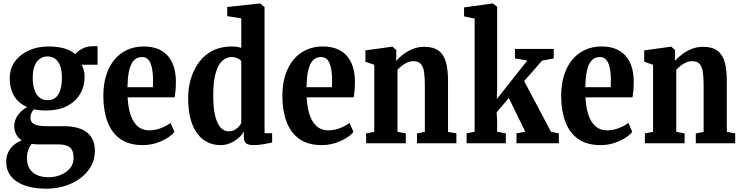

<svg xmlns="http://www.w3.org/2000/svg" viewBox="-20 -840 4345 1126"><path d="M253.5 266.5Q198 266.5 154 256Q110 245.5 79.2 225.2Q48.5 205 32.5 175.8Q16.5 146.5 16.5 108.5Q16.5 77 28.8 52Q41 27 61.8 9.8Q82.5 -7.5 108 -16.5Q86 -30.5 74.8 -52.2Q63.5 -74 63.5 -102Q63.5 -124 73.5 -145Q83.5 -166 100.8 -183.5Q118 -201 139.5 -212Q87.5 -234.5 62.2 -278Q37 -321.5 37 -379Q37 -438.5 68.5 -480.8Q100 -523 151.8 -545.2Q203.5 -567.5 263 -567.5Q317.5 -567.5 356.8 -556.2Q396 -545 421 -522.5Q432 -537 459.8 -553Q487.5 -569 523.5 -569H552V-460.5H459Q464 -451.5 467.8 -440.2Q471.5 -429 473.8 -417Q476 -405 476 -391.5Q476 -331.5 448.2 -286.5Q420.5 -241.5 370.2 -216.8Q320 -192 250.5 -192Q231 -192 213.2 -193.8Q195.5 -195.5 179.5 -199Q169.5 -188.5 164 -176.5Q158.5 -164.5 158.5 -149.5Q158.5 -123 180.8 -111.5Q203 -100 258 -100H354Q414.5 -100 455.2 -83.5Q496 -67 516.2 -35Q536.5 -3 536.5 44.5Q536.5 96 512.8 137Q489 178 448.5 207.2Q408 236.5 357.5 251.5Q307 266.5 253.5 266.5ZM267.5 199.5Q300 199.5 333.2 186.8Q366.5 174 389 148.8Q411.5 123.5 411.5 86.5Q411.5 59 403.2 41.5Q395 24 375.2 15.5Q355.5 7 320.5 7H209.5Q197.5 7 186 6Q174.5 5 165 3.5Q154 18 146 39Q138 60 138 88Q138 122 152.2 147Q166.5 172 195.2 185.8Q224 199.5 267.5 199.5ZM260 -252.5Q301.5 -252.5 322.2 -286.8Q343 -321 343 -381.5Q343 -425.5 332.8 -453.5Q322.5 -481.5 303.5 -495.2Q284.5 -509 258.5 -509Q233.5 -509 213.8 -495.2Q194 -481.5 183 -454Q172 -426.5 172 -385Q172 -344.5 181.5 -314.8Q191 -285 210.8 -268.8Q230.5 -252.5 260 -252.5Z M817 11Q735.5 11 684.5 -25.8Q633.5 -62.5 609.8 -127.8Q586 -193 586 -277.5Q586 -345 603 -398.8Q620 -452.5 651.2 -490Q682.5 -527.5 726 -547.5Q769.5 -567.5 823 -567.5Q912.5 -567.5 961 -515.8Q1009.5 -464 1011.5 -367Q1011.5 -332.5 1009.5 -309.8Q1007.5 -287 1004.5 -269H728.5Q731 -222.5 740 -186.5Q749 -150.5 765 -125.8Q781 -101 803.5 -88.2Q826 -75.5 855.5 -75.5Q891 -75.5 926 -89.5Q961 -103.5 980 -119.5L1003 -67Q990.5 -49.5 962.2 -31.5Q934 -13.5 896.5 -1.2Q859 11 817 11ZM727.5 -328.5H876.5Q877 -339.5 877.2 -350.2Q877.5 -361 877.5 -371.5Q877.5 -432 862.8 -468.8Q848 -505.5 812.5 -505.5Q794.5 -505.5 779.5 -497.2Q764.5 -489 753.2 -469.5Q742 -450 735.2 -415.8Q728.5 -381.5 727.5 -328.5Z M1273 11Q1233 11 1198.5 -5.2Q1164 -21.5 1138.2 -55Q1112.5 -88.5 1098 -140.2Q1083.5 -192 1083.5 -263.5Q1083.5 -346 1112.8 -415.2Q1142 -484.5 1199.2 -526Q1256.5 -567.5 1341.5 -567.5Q1357 -567.5 1370.5 -565.2Q1384 -563 1395 -559V-732L1312.5 -745.5V-799L1501.5 -819.5H1506L1531.5 -798.5V-59H1576V-4Q1556.5 0.5 1525.2 5.8Q1494 11 1466.5 11Q1436.5 11 1423.2 0.5Q1410 -10 1410 -39V-69Q1398.5 -48 1377.5 -29.8Q1356.5 -11.5 1329.8 -0.2Q1303 11 1273 11ZM1321 -70Q1340.5 -70 1354.8 -77.5Q1369 -85 1379 -96Q1389 -107 1395 -118V-480.5Q1389.5 -491 1373 -498.2Q1356.5 -505.5 1338 -505.5Q1308 -505.5 1283.5 -483.5Q1259 -461.5 1244.8 -411.5Q1230.5 -361.5 1230.5 -278.5Q1230.5 -205.5 1242.2 -159.2Q1254 -113 1274.2 -91.5Q1294.5 -70 1321 -70Z M1867 11Q1785.5 11 1734.5 -25.8Q1683.5 -62.5 1659.8 -127.8Q1636 -193 1636 -277.5Q1636 -345 1653 -398.8Q1670 -452.5 1701.2 -490Q1732.5 -527.5 1776 -547.5Q1819.5 -567.5 1873 -567.5Q1962.5 -567.5 2011 -515.8Q2059.5 -464 2061.5 -367Q2061.5 -332.5 2059.5 -309.8Q2057.5 -287 2054.5 -269H1778.5Q1781 -222.5 1790 -186.5Q1799 -150.5 1815 -125.8Q1831 -101 1853.5 -88.2Q1876 -75.5 1905.5 -75.5Q1941 -75.5 1976 -89.5Q2011 -103.5 2030 -119.5L2053 -67Q2040.5 -49.5 2012.2 -31.5Q1984 -13.5 1946.5 -1.2Q1909 11 1867 11ZM1777.5 -328.5H1926.5Q1927 -339.5 1927.2 -350.2Q1927.5 -361 1927.5 -371.5Q1927.5 -432 1912.8 -468.8Q1898 -505.5 1862.5 -505.5Q1844.5 -505.5 1829.5 -497.2Q1814.5 -489 1803.2 -469.5Q1792 -450 1785.2 -415.8Q1778.5 -381.5 1777.5 -328.5Z M2175 -67V-460L2123 -478V-544.5L2278 -566H2282L2304 -546.5V-508L2303 -483Q2321 -503 2345.8 -521.8Q2370.5 -540.5 2401.2 -553Q2432 -565.5 2468 -565.5Q2522.5 -565.5 2553 -542.2Q2583.5 -519 2595.5 -474.5Q2607.5 -430 2607.5 -367V-66.5L2656.5 -58V0H2425.5V-57.5L2471.5 -66.5V-340Q2471.5 -385.5 2467 -417Q2462.5 -448.5 2448.2 -464.8Q2434 -481 2404.5 -481Q2384.5 -481 2367.5 -473.2Q2350.5 -465.5 2336.2 -454Q2322 -442.5 2311 -431V-67L2360 -57.5V0H2127V-57.5Z M2716.5 0V-58L2763.5 -67.5V-731L2701.5 -744V-796.5L2867.5 -819.5H2870.5L2895.5 -800.5V-322.5L2893.5 -259L3072.5 -485L3000 -497.5V-553H3227.5V-497.5L3158.5 -484L3054 -364.5L3211.5 -67L3257.5 -58V0H3009V-58L3060.5 -67.5L2964 -265.5L2892.5 -181L2895.5 -133V-67.5L2946.5 -58V0Z M3502 11Q3420.5 11 3369.5 -25.8Q3318.5 -62.5 3294.8 -127.8Q3271 -193 3271 -277.5Q3271 -345 3288 -398.8Q3305 -452.5 3336.2 -490Q3367.5 -527.5 3411 -547.5Q3454.5 -567.5 3508 -567.5Q3597.5 -567.5 3646 -515.8Q3694.5 -464 3696.5 -367Q3696.5 -332.5 3694.5 -309.8Q3692.5 -287 3689.5 -269H3413.5Q3416 -222.5 3425 -186.5Q3434 -150.5 3450 -125.8Q3466 -101 3488.5 -88.2Q3511 -75.5 3540.5 -75.5Q3576 -75.5 3611 -89.5Q3646 -103.5 3665 -119.5L3688 -67Q3675.5 -49.5 3647.2 -31.5Q3619 -13.5 3581.5 -1.2Q3544 11 3502 11ZM3412.5 -328.5H3561.5Q3562 -339.5 3562.2 -350.2Q3562.5 -361 3562.5 -371.5Q3562.5 -432 3547.8 -468.8Q3533 -505.5 3497.5 -505.5Q3479.5 -505.5 3464.5 -497.2Q3449.5 -489 3438.2 -469.5Q3427 -450 3420.2 -415.8Q3413.5 -381.5 3412.5 -328.5Z M3810 -67V-460L3758 -478V-544.5L3913 -566H3917L3939 -546.5V-508L3938 -483Q3956 -503 3980.8 -521.8Q4005.5 -540.5 4036.2 -553Q4067 -565.5 4103 -565.5Q4157.5 -565.5 4188 -542.2Q4218.5 -519 4230.5 -474.5Q4242.5 -430 4242.5 -367V-66.5L4291.5 -58V0H4060.5V-57.5L4106.5 -66.5V-340Q4106.5 -385.5 4102 -417Q4097.5 -448.5 4083.2 -464.8Q4069 -481 4039.5 -481Q4019.5 -481 4002.5 -473.2Q3985.5 -465.5 3971.2 -454Q3957 -442.5 3946 -431V-67L3995 -57.5V0H3762V-57.5Z"/></svg>

Font: Merriweather 24pt SemiCondensed
Style: Bold
Weight: 700
Width: 4
Designer: Eben Sorkin
Foundry: Eben Sorkin
Version: Version 2.100